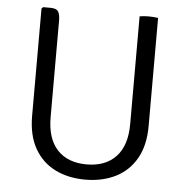

<svg xmlns="http://www.w3.org/2000/svg" viewBox="-51 -735 768 797"><g transform="rotate(5 333.0 -337.0)"><path d="M576 -233Q576 -151.5 544.8 -97Q513.5 -42.5 458.5 -15.2Q403.5 12 332.5 12Q262 12 207.2 -15.2Q152.5 -42.5 121.5 -97Q90.5 -151.5 90.5 -233V-680L96.5 -686H127.5Q152.5 -686 160 -673.5Q167.5 -661 167.5 -636.5V-234Q167.5 -144.5 211 -98Q254.5 -51.5 333 -51.5Q411.5 -51.5 455.2 -98Q499 -144.5 499 -234V-683Q506.5 -684.5 516.5 -685.2Q526.5 -686 536.5 -686Q547 -686 557.2 -685.2Q567.5 -684.5 576 -683Z"/></g></svg>

Font: Signika
Style: Regular
Weight: 300
Designer: Anna Giedry
Foundry: Anna Giedry
Version: Version 2.000